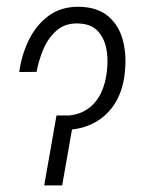

<svg xmlns="http://www.w3.org/2000/svg" viewBox="-20 -559 436 579"><path d="M38.1 -341.8Q44.4 -391.1 66.2 -436.8Q87.9 -482.4 126.2 -511Q164.6 -539.6 219.7 -538.6Q274.9 -537.1 306.6 -509.8Q338.4 -482.4 350.1 -439Q361.8 -395.5 356.9 -346.7Q353 -292.5 329.6 -252.2Q306.2 -211.9 266.1 -189.7Q226.1 -167.5 170.9 -167H155.8L161.1 -210H171.4Q213.4 -210 241.5 -228.5Q269.5 -247.1 284.4 -278.1Q299.3 -309.1 302.7 -348.1Q306.6 -381.8 300.5 -413.1Q294.4 -444.3 274.4 -465.8Q254.4 -487.3 214.8 -488.3Q175.3 -489.3 149.7 -466.1Q124 -442.9 110.1 -408.9Q96.2 -375 90.3 -342.3ZM150.4 -210.9H204.6L167.5 0H113.3Z"/></svg>

Font: Roboto Condensed Light
Style: Italic
Weight: 300
Italic angle: -12°
Designer: Christian Robertson
Foundry: Google
Version: Version 3.0; 2020